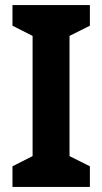

<svg xmlns="http://www.w3.org/2000/svg" viewBox="-20 -734 402 754"><path d="M333 0H29V-81L108 -121V-593L29 -633V-714H333V-633L253 -593V-121L333 -81Z"/></svg>

Font: Noto Sans Gurmukhi UI SemiCondensed
Style: Bold
Weight: 700
Width: 4
Designer: Jelle Bosma - Monotype Design Team
Foundry: Monotype Imaging Inc.
Version: Version 2.004; ttfautohint (v1.8.4.7-5d5b)